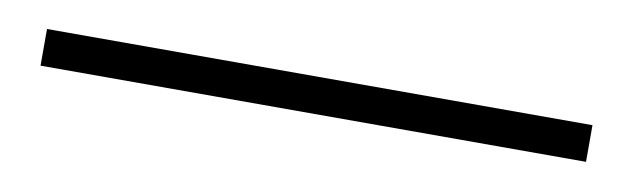

<svg xmlns="http://www.w3.org/2000/svg" viewBox="-22 16 544 165"><g transform="rotate(10 250.0 98.0)"><path d="M12 114V82H488V114Z"/></g></svg>

Font: Source Sans 3 VF
Style: Regular
Weight: 200
Designer: Paul D. Hunt
Foundry: Adobe
Version: Version 3.046;hotconv 1.0.118;makeotfexe 2.5.65603